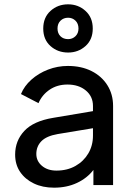

<svg xmlns="http://www.w3.org/2000/svg" viewBox="-20 -856 615 888"><path d="M230 12Q177 12 136.5 -7.5Q96 -27 73 -61Q50 -95 50 -141Q50 -205 92.5 -250.5Q135 -296 226 -311L410 -342V-366Q410 -410 377 -437.5Q344 -465 292 -465Q245 -465 210 -441.5Q175 -418 158 -379L77 -421Q92 -458 125 -487.5Q158 -517 202 -534Q246 -551 294 -551Q356 -551 403 -527.5Q450 -504 476.5 -462Q503 -420 503 -366V0H412V-70Q383 -32 336 -10Q289 12 230 12ZM148 -144Q148 -111 174 -89Q200 -67 241 -67Q291 -67 329 -88.5Q367 -110 388.5 -146.5Q410 -183 410 -229V-263L247 -236Q195 -227 171.5 -203Q148 -179 148 -144ZM295 -613Q247 -613 213.5 -643Q180 -673 180 -724Q180 -775 213.5 -805.5Q247 -836 295 -836Q342 -836 375.5 -805.5Q409 -775 409 -724Q409 -673 375.5 -643Q342 -613 295 -613ZM295 -675Q315 -675 329 -688.5Q343 -702 343 -724Q343 -747 329 -760.5Q315 -774 295 -774Q274 -774 260 -760.5Q246 -747 246 -724Q246 -702 259.5 -688.5Q273 -675 295 -675Z"/></svg>

Font: Pitagon Sans Text Medium
Style: Regular
Weight: 500
Designer: Travis Tran
Foundry: Pitagon
Version: Version 1.000; ttfautohint (v1.8.4.7-5d5b);gftools[0.9.26]